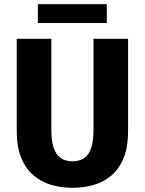

<svg xmlns="http://www.w3.org/2000/svg" viewBox="-20 -885 690 916"><path d="M326 11Q272.6 11 224.7 -3Q176.9 -17 139.7 -48.5Q102.5 -79.9 81.2 -132.1Q59.9 -184.2 59.9 -260V-700H224.9V-267.1Q224.9 -211.4 236.6 -178.1Q248.4 -144.9 271 -130.1Q293.6 -115.4 326 -115.4Q358.4 -115.4 380.8 -130.1Q403.2 -144.9 414.7 -178.1Q426.1 -211.4 426.1 -267.1V-700H591.1V-260Q591.1 -184.2 570.1 -132.1Q549 -79.9 512.3 -48.5Q475.6 -17 427.8 -3Q379.9 11 326 11ZM160.6 -775.4V-864.9H489.6V-775.4Z"/></svg>

Font: Trispace Thin
Style: Regular
Weight: 100
Designer: Tyler Finck
Foundry: Etcetera Type Company
Version: Version 1.210